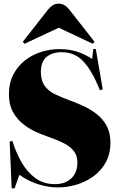

<svg xmlns="http://www.w3.org/2000/svg" viewBox="-20 -1013 642 1052"><path d="M298 14Q247 14 192.5 -2.5Q138 -19 86 -55L60 19H44L33 -237L48 -241Q66 -181 96.5 -126.5Q127 -72 172.5 -38Q218 -4 281 -4Q337 -4 370.5 -35.5Q404 -67 404 -122Q404 -161 384 -186Q364 -211 327 -229.5Q290 -248 238 -266Q211 -275 175.5 -291Q140 -307 106.5 -333.5Q73 -360 51 -399.5Q29 -439 29 -496Q29 -559 53.5 -605.5Q78 -652 118 -683Q158 -714 207 -729Q256 -744 304 -744Q361 -744 404 -729.5Q447 -715 485 -690L491 -744H505L543 -523L527 -519Q487 -621 439 -674Q391 -727 318 -727Q266 -727 235 -701Q204 -675 204 -620Q204 -570 226 -541Q248 -512 282.5 -496Q317 -480 354 -466Q391 -453 431 -435Q471 -417 506 -391Q541 -365 563 -326Q585 -287 585 -232Q585 -169 559 -122.5Q533 -76 490 -45.5Q447 -15 396.5 -0.5Q346 14 298 14ZM114 -773 105 -784 242 -959Q254 -974 268 -983.5Q282 -993 302 -993Q319 -993 333.5 -984.5Q348 -976 364 -955L498 -784L489 -773L302 -861Z"/></svg>

Font: Literata 72pt Black
Style: Regular
Weight: 900
Designer: Latin by Veronika Burian and Jose Scaglione. Greek by Irene Vlachou. Cyrillic by Vera Evstafieva.
Foundry: TypeTogether
Version: Version 3.002